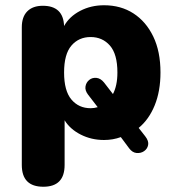

<svg xmlns="http://www.w3.org/2000/svg" viewBox="-20 -522 671 731"><path d="M145 189Q63 189 63 106V-418Q63 -458 84 -479Q105 -500 143 -500Q221 -500 224 -423Q244 -459 285 -480.5Q326 -502 376 -502Q440 -502 488 -471Q536 -440 563.5 -383Q591 -326 591 -246Q591 -175 569 -121Q547 -67 508 -35L533 -3Q547 15 544 30Q541 45 528.5 53.5Q516 62 500 60.5Q484 59 472 43L440 0Q410 11 376 11Q328 11 287.5 -9.5Q247 -30 226 -64V106Q226 189 145 189ZM325 -110Q339 -110 352 -114L315 -162Q303 -178 305.5 -193Q308 -208 319.5 -217.5Q331 -227 347 -225.5Q363 -224 376 -208L410 -164Q418 -179 422.5 -199.5Q427 -220 427 -246Q427 -316 398.5 -348.5Q370 -381 325 -381Q280 -381 252 -348.5Q224 -316 224 -246Q224 -176 252 -143Q280 -110 325 -110Z"/></svg>

Font: Chiron GoRound TC EB
Style: Regular
Weight: 700
Designer: Ryoko NISHIZUKA 西塚涼子 (kana, bopomofo & ideographs); Paul D. Hunt (Latin, Greek & Cyrillic); Sandoll Communications 산돌커뮤니
Foundry: Adobe
Version: Version 1.000;hotconv 1.1.1;makeotfexe 2.6.0